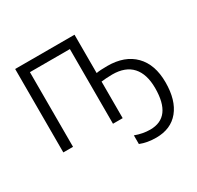

<svg xmlns="http://www.w3.org/2000/svg" viewBox="-197 -943 1461 1423"><g transform="rotate(-30 533.5 -232.0)"><path d="M700 -319Q812 -319 869 -256Q926 -193 926 -73Q926 176 741 176Q679 176 614 152V226Q674 250 750 250Q876 250 945 165.5Q1014 81 1014 -72Q1014 -224 931.5 -308Q849 -392 700 -392Q639 -392 606 -386V-714H98V0H181V-639H523V0H606V-313Q618 -315 647 -317Q676 -319 700 -319Z"/></g></svg>

Font: OpenSansMMV
Style: Regular
Weight: 400
Designer: Steve Matteson
Foundry: Ascender Corporation
Version: Version 4.000